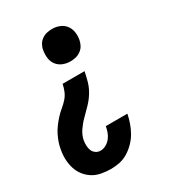

<svg xmlns="http://www.w3.org/2000/svg" viewBox="-183 -630 864 956"><g transform="rotate(-30 249.5 -152.5)"><path d="M265 -342Q243 -342 223 -350Q203 -358 190 -374.5Q177 -391 174 -413Q171 -435 175 -458Q177 -473 185 -487.5Q193 -502 206.5 -511.5Q220 -521 235 -524.5Q250 -528 266 -528Q288 -528 308 -520Q328 -512 341 -495.5Q354 -479 357.5 -457Q361 -435 357 -413Q354 -397 346.5 -383Q339 -369 325 -359Q311 -349 296 -345.5Q281 -342 265 -342ZM173 223Q146 223 119 218Q92 213 70.5 200Q49 187 33 167Q17 147 9 122.5Q1 98 -0.5 71.5Q-2 45 3 17Q6 -3 12.5 -22.5Q19 -42 28.5 -61Q38 -80 51 -97.5Q64 -115 78.5 -131Q93 -147 109.5 -160.5Q126 -174 140.5 -190Q155 -206 163 -225.5Q171 -245 175 -265H301Q296 -238 288 -210Q280 -182 264.5 -156.5Q249 -131 228 -109Q207 -87 185.5 -66Q164 -45 147 -20Q130 5 125 33Q123 47 123.5 62Q124 77 129.5 89.5Q135 102 146.5 110Q158 118 173 118Q189 118 204.5 109.5Q220 101 231 87Q242 73 247.5 57Q253 41 256 25H380Q375 50 366.5 74.5Q358 99 345 122Q332 145 313 164.5Q294 184 271.5 198Q249 212 223.5 217.5Q198 223 173 223Z"/></g></svg>

Font: Iosevka Curly Slab Extrabold
Style: Italic
Weight: 800
Italic angle: -9°
Monospace: yes
Designer: Belleve Invis
Foundry: Belleve Invis
Version: Version 22.1.2; ttfautohint (v1.8.4)